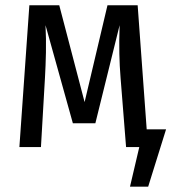

<svg xmlns="http://www.w3.org/2000/svg" viewBox="-20 -560 655 731"><path d="M612.3 -67.7 544.1 150.8H474.9L510.3 0H460L439 -264.1Q435.4 -307.7 434.4 -354.9Q433.3 -402.1 435.4 -464.1L343.1 -90.8H257.4L153.3 -464.1Q155.9 -412.3 154.9 -360.5Q153.8 -308.7 151.3 -265.6L135.9 0H53.8L91.8 -540H205.6L302.1 -171.3L389.2 -540H504.1L538.5 -67.7Z"/></svg>

Font: FiraCode Nerd Font
Style: Regular
Weight: 400
Designer: Carrois Corporate, Edenspiekermann AG, Nikita Prokopov
Foundry: Carrois Corporate, Edenspiekermann AG, Nikita Prokopov
Version: Version 6.002;Nerd Fonts 3.4.0